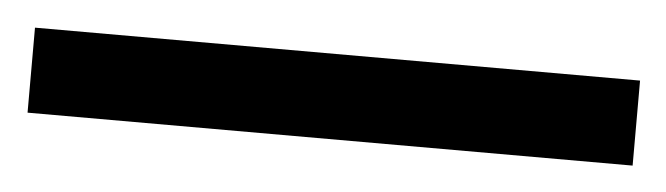

<svg xmlns="http://www.w3.org/2000/svg" viewBox="-26 9 531 153"><g transform="rotate(5 240.0 86.0)"><path d="M-2 120V52H482V120Z"/></g></svg>

Font: Carrois Gothic
Style: Regular
Weight: 400
Designer: Ralph du Carrois
Foundry: Ralph du Carrois
Version: Version 1.001